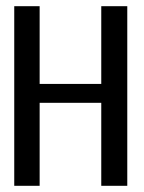

<svg xmlns="http://www.w3.org/2000/svg" viewBox="-20 -600 464 620"><path d="M26 0H108V-268H307V0H391V-580H307V-329H108V-580H26Z"/></svg>

Font: Charger Sport
Style: DfBdNrw
Weight: 400
Designer: Jasper
Foundry: Cannot Into Space Fonts
Version: Version 1.1